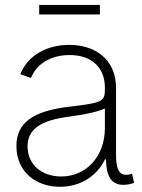

<svg xmlns="http://www.w3.org/2000/svg" viewBox="-20 -732 566 765"><path d="M218.8 12.2C306.6 12.2 369.1 -36.1 398.4 -97.2H402.3C403.3 -24.4 427.2 4.4 471.2 4.4C489.7 4.4 502.4 1 514.2 -3.4L506.3 -40.5C496.1 -36.6 492.2 -35.6 481 -35.6C454.1 -35.6 442.4 -61 442.4 -112.3V-380.9C442.4 -499.5 354.5 -553.2 256.3 -553.2C171.4 -553.2 92.3 -515.1 61 -436.5L103.5 -421.4C124.5 -475.1 179.7 -512.7 257.3 -512.7C344.7 -512.7 397.9 -462.9 397.9 -383.8C397.9 -352.5 397.9 -337.9 371.6 -326.7C344.2 -316.9 303.2 -312.5 253.9 -306.6C108.4 -289.1 45.4 -241.2 45.4 -149.9C45.4 -46.4 124.5 12.2 218.8 12.2ZM224.1 -28.8C147.9 -28.8 89.8 -75.2 89.8 -148.4C89.8 -215.8 139.2 -252.9 258.3 -267.6C311.5 -274.9 364.7 -284.7 397.9 -299.8V-221.2C397.9 -110.8 325.2 -28.8 224.1 -28.8ZM377.9 -712.4H136.2V-674.3H377.9Z"/></svg>

Font: Raveo ExtraLight
Style: Regular
Weight: 200
Designer: Jakub Foglar, Rasmus Andersson (Inter)
Foundry: Jakubfoglar.com
Version: Version 1.100;Glyphs 3.2.3 (3260)